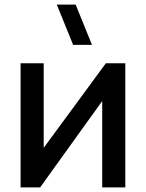

<svg xmlns="http://www.w3.org/2000/svg" viewBox="-20 -815 635 835"><path d="M298 -620 227 -795H309L380 -620ZM525 -540V0H424.5V-375.5L154.5 0H69.5V-540H170V-172L440.5 -540Z"/></svg>

Font: Manrope KiralyPet SmBd KiralyPet
Style: Regular
Weight: 600
Designer: Mikhail Sharanda
Foundry: Mikhail Sharanda
Version: Version 4.502